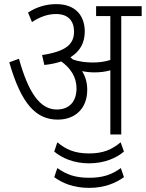

<svg xmlns="http://www.w3.org/2000/svg" viewBox="-20 -652 707 931"><path d="M403 -217C403 -250 395 -280 378 -307C398 -303 419 -301 438 -301C464 -301 491 -304 515 -311V0H568V-574H667V-622H446V-574H515V-361C486 -352 457 -349 430 -349C401 -349 365 -352 333 -364C329 -368 325 -371 321 -374C369 -403 391 -446 391 -499C391 -573 349 -632 253 -632C203 -632 157 -618 116 -591L135 -545C173 -570 211 -584 252 -584C310 -584 339 -551 339 -499C339 -438 301 -403 184 -385L195 -337C226 -340 253 -346 277 -354C321 -323 351 -279 351 -224C351 -159 316 -121 255 -121C173 -121 117 -205 72 -367L25 -350C84 -144 157 -72 260 -72C343 -72 403 -124 403 -217ZM412 140C486 140 545 114 581 83L565 38C523 73 481 92 412 92C341 92 299 72 258 38L243 83C280 114 337 140 412 140ZM412 259C488 259 542 235 581 207L566 163C520 196 477 210 412 210C346 210 303 195 258 163L243 207C281 235 335 259 412 259Z"/></svg>

Font: Noto Sans Devanagari SemiCondensed Light
Style: Regular
Weight: 300
Width: 4
Designer: Jelle Bosma - Monotype Design Team
Foundry: Monotype Imaging Inc.
Version: Version 2.004